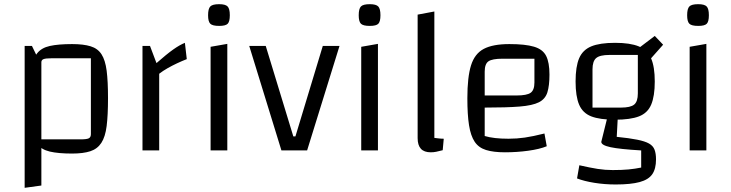

<svg xmlns="http://www.w3.org/2000/svg" viewBox="-20 -720 3499 919"><path d="M325 15Q259 15 218.5 5.5Q178 -4 157.5 -31Q137 -58 130 -110.5Q123 -163 123 -250Q123 -335 130 -386.5Q137 -438 157.5 -464.5Q178 -491 218.5 -500Q259 -509 325 -509Q379 -509 413.5 -498.5Q448 -488 466 -460Q484 -432 490.5 -381.5Q497 -331 497 -250Q497 -169 490.5 -117Q484 -65 465 -36Q446 -7 412 4Q378 15 325 15ZM178 -53H367Q395 -53 405 -58Q415 -63 415 -78V-441H225Q199 -441 188.5 -437Q178 -433 178 -422ZM98 179V-500H133L178 -407V168Z M698 -500 729 -418Q778 -461 809 -483Q840 -505 865 -515L874 -437Q851 -428 827.5 -417Q804 -406 782 -393.5Q760 -381 742 -367V0H662V-500Z M988 -496 1068 -510V0H988ZM1029 -596Q997 -596 986.5 -606.5Q976 -617 976 -647Q976 -678 986.5 -689Q997 -700 1029 -700Q1059 -700 1069.5 -689Q1080 -678 1080 -647Q1080 -617 1070 -606.5Q1060 -596 1029 -596Z M1173 -500H1252L1384 -67H1394L1525 -500H1605L1450 0H1327Z M1709 -496 1789 -510V0H1709ZM1750 -596Q1718 -596 1707.5 -606.5Q1697 -617 1697 -647Q1697 -678 1707.5 -689Q1718 -700 1750 -700Q1780 -700 1790.5 -689Q1801 -678 1801 -647Q1801 -617 1791 -606.5Q1781 -596 1750 -596Z M2059 -60Q2067 -59 2079.5 -57.5Q2092 -56 2104 -56L2099 -1Q2080 4 2067.5 6.5Q2055 9 2042 9Q2010 9 1994.5 -8Q1979 -25 1979 -59V-650L2059 -665Z M2397 9Q2342 9 2306.5 -2Q2271 -13 2252 -41.5Q2233 -70 2225 -120.5Q2217 -171 2217 -250Q2217 -351 2234.5 -407Q2252 -463 2295.5 -486Q2339 -509 2418 -509Q2494 -509 2536 -496.5Q2578 -484 2594 -452.5Q2610 -421 2610 -363Q2610 -310 2600 -278Q2590 -246 2559.5 -230.5Q2529 -215 2467 -210Q2405 -205 2300 -205H2270V-263H2452Q2502 -263 2520 -276Q2538 -289 2538 -325V-439H2386Q2336 -439 2318 -426.5Q2300 -414 2300 -377V-69Q2343 -56 2414 -56Q2454 -56 2492 -61.5Q2530 -67 2586 -81L2597 -20Q2563 -6 2508.5 1.5Q2454 9 2397 9Z M2924 -147Q2851 -147 2810 -163Q2769 -179 2752 -219Q2735 -259 2735 -330Q2735 -401 2752 -441Q2769 -481 2810 -498Q2851 -515 2924 -515Q2996 -515 3037.5 -498Q3079 -481 3096.5 -440.5Q3114 -400 3114 -330Q3114 -260 3097 -219.5Q3080 -179 3038.5 -163Q2997 -147 2924 -147ZM2816 -205H2952Q2998 -205 3015.5 -219.5Q3033 -234 3033 -273V-457H2897Q2851 -457 2833.5 -442Q2816 -427 2816 -388ZM3120 43Q3120 88 3102 114Q3084 140 3041.5 151.5Q2999 163 2927 163Q2874 163 2824.5 155Q2775 147 2742 134L2753 71Q2806 83 2841 88.5Q2876 94 2913 94Q2957 94 2988.5 91Q3020 88 3049 82V0Q2946 -6 2902 -15.5Q2858 -25 2858 -41L2887 -158H2937L2932 -65Q2992 -59 3029.5 -51.5Q3067 -44 3086.5 -33Q3106 -22 3113 -3.5Q3120 15 3120 43ZM3083 -426 3031 -485 3114 -548 3154 -506Z M3281 -496 3361 -510V0H3281ZM3322 -596Q3290 -596 3279.5 -606.5Q3269 -617 3269 -647Q3269 -678 3279.5 -689Q3290 -700 3322 -700Q3352 -700 3362.5 -689Q3373 -678 3373 -647Q3373 -617 3363 -606.5Q3353 -596 3322 -596Z"/></svg>

Font: Changa Light
Style: Regular
Weight: 300
Designer: Eduardo Rodriguez Tunni
Foundry: Eduardo Rodriguez Tunni
Version: Version 3.002; ttfautohint (v1.8.2)